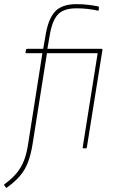

<svg xmlns="http://www.w3.org/2000/svg" viewBox="-50 -714 555 924"><path d="M176 -458 107 -22Q99 29 85 66Q71 103 46.5 132Q22 161 -16 188Q-19 192 -22 188L-30 177Q-31 174 -28 172Q8 146 30.5 118.5Q53 91 66 57Q79 23 86 -25L154 -458H76Q72 -458 73 -463L75 -475Q76 -479 81 -479H158L169 -543Q182 -623 215 -658.5Q248 -694 318 -694Q350 -694 377 -690.5Q404 -687 423 -683Q426 -682 426 -678L425 -666Q425 -662 420 -663Q398 -668 372 -671Q346 -674 318 -674Q255 -674 227.5 -643Q200 -612 189 -542L178 -479H439Q444 -479 443 -474L368 -5Q367 0 363 0H352Q347 0 348 -5L420 -458Z"/></svg>

Font: Sofia Sans Semi Condensed Thin
Style: Italic
Weight: 250
Italic angle: -9°
Version: Version 4.100